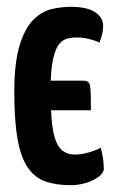

<svg xmlns="http://www.w3.org/2000/svg" viewBox="-20 -530 338 564"><path d="M189 14Q145 14 113.5 3Q82 -8 61.5 -38Q41 -68 31.5 -121.5Q22 -175 22 -260Q22 -347 38 -398Q54 -449 79 -473Q104 -497 132.5 -503.5Q161 -510 188 -510Q235 -510 259 -494.5Q283 -479 283 -454Q283 -442 280 -429.5Q277 -417 272 -405Q260 -411 241.5 -415.5Q223 -420 205 -420Q192 -420 179 -417Q166 -414 155.5 -402.5Q145 -391 138 -365Q131 -339 129 -293H225Q236 -293 240.5 -287.5Q245 -282 246 -264Q247 -246 247 -206H130Q132 -157 140 -128.5Q148 -100 163 -88Q178 -76 200 -76Q219 -76 240 -82Q261 -88 276 -96Q281 -78 283 -61.5Q285 -45 285 -34Q285 -23 270.5 -11.5Q256 0 233.5 7Q211 14 189 14Z"/></svg>

Font: Yanone Kaffeesatz SemiBold
Style: Regular
Weight: 600
Designer: Yanone (Cyrillic: Daniel Pouzeot, Huerta Tipografica, and Cyreal)
Foundry: Yanone
Version: Version 2.003